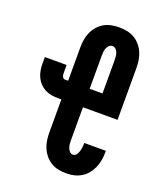

<svg xmlns="http://www.w3.org/2000/svg" viewBox="-139 -831 778 928"><g transform="rotate(20 250.0 -367.5)"><path d="M312 8Q292 8 272 4Q252 0 234.5 -10.5Q217 -21 204 -36.5Q191 -52 183 -70.5Q175 -89 172 -109Q169 -129 169 -149V-320H151Q134 -320 116.5 -323Q99 -326 84 -334Q69 -342 57 -354.5Q45 -367 37.5 -383Q30 -399 27 -416Q24 -433 24 -450V-485H136V-450Q136 -445 136 -440Q136 -435 137.5 -430Q139 -425 142.5 -420.5Q146 -416 151 -416H169V-586Q169 -606 172 -626Q175 -646 183 -664.5Q191 -683 204.5 -699Q218 -715 235.5 -725Q253 -735 273 -739Q293 -743 313 -743Q334 -743 354 -739Q374 -735 391.5 -725Q409 -715 422.5 -699Q436 -683 444 -664.5Q452 -646 455 -626Q458 -606 458 -586V-320H280V-149Q280 -140 281 -130.5Q282 -121 285.5 -111.5Q289 -102 296 -95Q303 -88 312 -88Q323 -88 329.5 -96.5Q336 -105 339 -115Q342 -125 343.5 -135.5Q345 -146 345 -156V-160H456V-151Q456 -131 452.5 -111Q449 -91 441 -72.5Q433 -54 420 -38Q407 -22 389.5 -11.5Q372 -1 352.5 3.5Q333 8 312 8ZM280 -415H346V-586Q346 -595 345 -605Q344 -615 341 -624Q338 -633 330.5 -640Q323 -647 313 -647Q304 -647 296.5 -640Q289 -633 285.5 -624Q282 -615 281 -605Q280 -595 280 -586Z"/></g></svg>

Font: Iosevka SS18
Style: Bold
Weight: 700
Monospace: yes
Designer: Belleve Invis
Foundry: Belleve Invis
Version: Version 25.1.1; ttfautohint (v1.8.4)